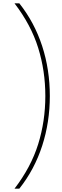

<svg xmlns="http://www.w3.org/2000/svg" viewBox="-20 -906 373 1152"><path d="M279 -330Q279 -173 233 -31Q187 111 96 226H67Q166 97 209 -41Q252 -179 252 -330Q252 -481 209 -619Q166 -757 67 -886H96Q187 -771 233 -629.5Q279 -488 279 -330Z"/></svg>

Font: Noto Sans Kannada UI SemiCondensed Thin
Style: Regular
Weight: 100
Width: 4
Designer: Jelle Bosma - Monotype Design Team
Foundry: Monotype Imaging Inc.
Version: Version 2.005; ttfautohint (v1.8.4.7-5d5b)